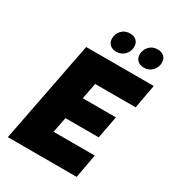

<svg xmlns="http://www.w3.org/2000/svg" viewBox="-216 -1053 1075 1179"><g transform="rotate(30 321.5 -463.5)"><path d="M24 0 164 -720H358L218 0ZM159 0 192 -169H543L512 0ZM217 -278 246 -437H538L508 -278ZM266 -551 299 -720H643L612 -551ZM533 -787Q504 -787 487.5 -803Q471 -819 471 -845Q471 -878 493.5 -902.5Q516 -927 553 -927Q582 -927 598.5 -911Q615 -895 615 -869Q615 -836 592.5 -811.5Q570 -787 533 -787ZM337 -787Q308 -787 291.5 -803Q275 -819 275 -845Q275 -878 297.5 -902.5Q320 -927 357 -927Q386 -927 402.5 -911Q419 -895 419 -869Q419 -836 396.5 -811.5Q374 -787 337 -787Z"/></g></svg>

Font: Kufam ExtraBold
Style: Italic
Weight: 800
Italic angle: -11°
Designer: Artur Schmal
Foundry: Original Type
Version: Version 1.301; ttfautohint (v1.8.3)